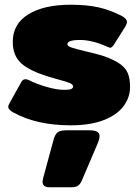

<svg xmlns="http://www.w3.org/2000/svg" viewBox="-20 -515 585 812"><path d="M37 -39Q15 -51 15 -63Q15 -70 21 -80L70 -168Q77 -180 87 -180Q95 -180 107 -174Q134 -160 177 -147.5Q220 -135 252 -135Q273 -135 281 -138.5Q289 -142 289 -150Q289 -158 274.5 -164Q260 -170 226 -179Q216 -182 206.5 -184.5Q197 -187 188 -190Q105 -215 69.5 -247.5Q34 -280 34 -338Q34 -414 100 -454.5Q166 -495 279 -495Q349 -495 398.5 -483.5Q448 -472 496 -447Q517 -435 517 -422Q517 -414 509 -401L461 -325Q453 -313 446 -313Q443 -313 427 -320Q404 -331 374 -338.5Q344 -346 319 -346Q265 -346 265 -328Q265 -320 282.5 -314Q300 -308 342 -298Q397 -285 418 -278Q463 -262 487 -245Q511 -228 520.5 -205.5Q530 -183 530 -147Q530 -103 502.5 -66Q475 -29 418.5 -7Q362 15 279 15Q135 15 37 -39ZM160 254Q160 250 162 240L206 78Q213 52 224.5 44Q236 36 263 36H357Q380 36 390.5 42Q401 48 401 61Q401 73 392 94L325 251Q319 264 309.5 270.5Q300 277 282 277H190Q160 277 160 254Z"/></svg>

Font: Mitr
Style: Bold
Weight: 700
Designer: Thanarat Vachiruckul
Foundry: Cadson Demak
Version: Version 1.002